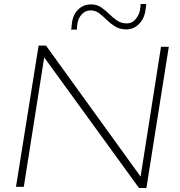

<svg xmlns="http://www.w3.org/2000/svg" viewBox="-20 -934 901 960"><path d="M60 0 173 -706H210L683 -51L785 -700H824L712 6H675L201 -647L99 0ZM337 -786Q337 -788 336.5 -784.5Q336 -781 335.5 -779.5Q335 -778 336 -784.5Q337 -791 339 -813Q343 -858 369.5 -885Q396 -912 436 -912Q464 -912 485.5 -897.5Q507 -883 525.5 -864.5Q544 -846 565 -831.5Q586 -817 614 -817Q642 -817 660.5 -841Q679 -865 681 -892Q683 -905 683 -907.5Q683 -910 683 -914H711Q711 -909 710.5 -906Q710 -903 708 -889Q704 -845 677 -816Q650 -787 611 -787Q580 -787 557 -801Q534 -815 514.5 -834Q495 -853 476 -867.5Q457 -882 433 -882Q406 -882 387.5 -861Q369 -840 366 -808Q364 -794 364 -786Q364 -788 363.5 -783Q363 -778 362.5 -776.5Q362 -775 364 -786Z"/></svg>

Font: Georama Extended ExtraLight
Style: Italic
Weight: 200
Width: 7
Italic angle: -9°
Designer: Jean-Baptiste Levee
Foundry: Production Type
Version: Version 1.000